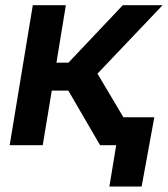

<svg xmlns="http://www.w3.org/2000/svg" viewBox="-20 -549 635 726"><path d="M16.6 0 104 -529.3H229L193.4 -312H238.8L444.3 -529.3H594.7L348.6 -270.5L509.3 0H358.4L238.3 -206.5H175.8L141.6 0ZM393.6 156.2 419.4 0H378.9L396.5 -105.5H563.5L515.6 156.2Z"/></svg>

Font: Inter 24pt SemiBold
Style: Italic
Weight: 600
Italic angle: -9.3988°
Designer: Rasmus Andersson
Foundry: rsms
Version: Version 4.001;git-66647c0bb